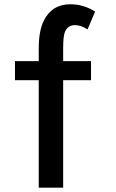

<svg xmlns="http://www.w3.org/2000/svg" viewBox="-20 -850 540 895"><path d="M160.6 -564.9V-624Q160.6 -706.1 184.1 -753.4Q222.2 -830.1 307.6 -830.1Q370.1 -830.1 423.3 -795.9L388.2 -712.9Q357.4 -732.9 329.6 -732.9Q298.3 -732.9 284.2 -705.1Q274.4 -685.1 274.4 -625V-564.9H404.3V-476.1H274.4V24.9H160.6V-476.1H49.8V-564.9Z"/></svg>

Font: BIZ UDGothic
Style: Bold
Weight: 700
Monospace: yes
Designer: TypeBank Co., Ltd.
Foundry: Morisawa Inc.
Version: Version 1.05